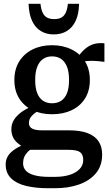

<svg xmlns="http://www.w3.org/2000/svg" viewBox="-20 -759 575 1015"><path d="M532 -432Q495 -437 467 -437.5Q439 -438 420 -432.5Q401 -427 388 -412L375 -425Q388 -454 405 -475Q422 -496 441.5 -509.5Q461 -523 483.5 -528Q506 -533 532 -530ZM255 -155Q197 -155 152 -176.5Q107 -198 81.5 -238.5Q56 -279 56 -336Q56 -393 81.5 -434Q107 -475 152 -497.5Q197 -520 255 -520Q313 -520 358.5 -497.5Q404 -475 429.5 -434Q455 -393 455 -336Q455 -279 429.5 -238.5Q404 -198 359 -176.5Q314 -155 255 -155ZM255 -213Q283 -213 303 -226Q323 -239 334 -266Q345 -293 345 -336Q345 -379 334 -406.5Q323 -434 303 -447.5Q283 -461 255 -461Q228 -461 208 -447.5Q188 -434 177 -406.5Q166 -379 166 -336Q166 -293 177 -266Q188 -239 208 -226Q228 -213 255 -213ZM233 236Q169 236 118.5 224Q68 212 39 184Q10 156 10 110Q10 85 22.5 65Q35 45 61.5 28Q88 11 130 -4L159 20Q139 31 126.5 44Q114 57 108 71.5Q102 86 102 104Q102 127 116.5 143Q131 159 162 167.5Q193 176 240 176H270Q316 176 349.5 165Q383 154 401.5 134Q420 114 420 87Q420 58 403.5 45.5Q387 33 341 33H127L123 29Q93 14 74.5 -1.5Q56 -17 48 -35.5Q40 -54 40 -76Q40 -102 53 -124Q66 -146 91.5 -165Q117 -184 155 -200L191 -178Q172 -168 159 -157Q146 -146 139.5 -134.5Q133 -123 133 -108Q133 -88 150.5 -79Q168 -70 202 -70H345Q402 -70 441 -56Q480 -42 500 -13.5Q520 15 520 58Q520 118 486.5 157.5Q453 197 397 216.5Q341 236 272 236ZM264 -577Q304 -577 333.5 -595Q363 -613 380 -649Q397 -685 398 -739H339Q336 -709 327 -691Q318 -673 303.5 -665.5Q289 -658 267 -658Q245 -658 230 -665.5Q215 -673 206 -691Q197 -709 194 -739H131Q133 -685 149.5 -649Q166 -613 195.5 -595Q225 -577 264 -577Z"/></svg>

Font: Roboto Serif 28pt Condensed Medium
Style: Regular
Weight: 500
Width: 3
Designer: Greg Gazdowicz
Foundry: Commercial Type
Version: Version 1.008